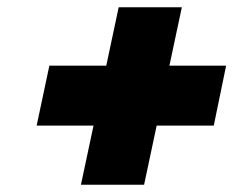

<svg xmlns="http://www.w3.org/2000/svg" viewBox="-20 -625 687 529"><path d="M203 -116 307 -605H481L377 -116ZM81 -279 116 -444H603L569 -279Z"/></svg>

Font: Hubot Sans Condensed ExtraLight Black
Style: Italic
Weight: 900
Italic angle: -12.0243°
Version: Version 2.000